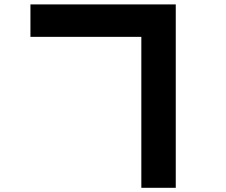

<svg xmlns="http://www.w3.org/2000/svg" viewBox="-20 -787 1040 883"><path d="M120 -617.5V-766.7H788.3V-617.5ZM630 -766.7H788.3V76.7H630Z"/></svg>

Font: Murecho Thin
Style: Regular
Weight: 100
Designer: Neil Summerour
Foundry: Positype
Version: Version 1.010